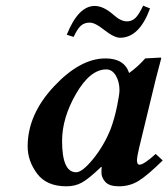

<svg xmlns="http://www.w3.org/2000/svg" viewBox="-20 -651 597 681"><path d="M373 -194.8Q386.2 -231 395 -273.4Q403.8 -315.9 403.8 -331.1Q403.8 -360.8 390.9 -382.8Q377.9 -404.8 356.9 -404.8Q299.8 -404.8 250 -318.8Q200.2 -232.9 200.2 -150.9Q200.2 -40 250 -40Q272 -40 310.5 -87.4Q349.1 -134.8 373 -194.8ZM339.8 -39.1Q339.8 -52.2 340.8 -58.1L338.9 -59.1Q293.9 -16.1 270 -3.2Q246.1 9.8 215.8 9.8Q145 9.8 111.6 -35.2Q78.1 -80.1 78.1 -131.8Q78.1 -244.6 171.1 -344.2Q264.2 -443.8 354 -443.8Q420.9 -443.8 438 -392.1Q467.8 -413.1 495.1 -443.8L549.8 -446.8Q551.8 -446.8 551.8 -443.8Q529.3 -359.9 520.5 -320.8L473.1 -125Q466.3 -96.2 465.8 -83Q465.8 -66.9 475.1 -66.9Q490.2 -66.9 532.2 -105L557.1 -82Q502 -27.8 470.9 -9Q439.9 9.8 401.9 9.8Q367.7 9.8 353.8 -5.6Q339.8 -21 339.8 -39.1ZM430.2 -575.2Q447.3 -575.2 459.7 -586.7Q472.2 -598.1 487.8 -630.9L512.2 -621.1Q474.1 -517.1 405.8 -517.1Q384.8 -517.1 348.1 -545.9Q317.4 -570.8 298.1 -570.8Q278.8 -570.8 266.4 -559.3Q253.9 -547.9 241.2 -520L216.8 -527.8Q257.8 -629.9 315.9 -629.9Q346.7 -629.9 381.8 -599.1Q408.2 -575.2 430.2 -575.2Z"/></svg>

Font: Linux Libertine
Style: Semibold Italic
Weight: 600
Italic angle: -11.5°
Designer: Philipp H. Poll
Foundry: Philipp H. Poll
Version: Version 5.1.2 ; ttfautohint (v0.9)